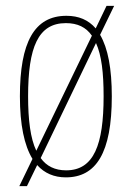

<svg xmlns="http://www.w3.org/2000/svg" viewBox="-20 -596 450 656"><path d="M91 -53 46 40H72L107 -32C132 -4 165 10 205 10C308 10 362 -73 362 -267C362 -361 349 -431 322 -477L370 -576H344L307 -499C282 -528 249 -542 207 -542C97 -542 48 -451 48 -267C48 -169 63 -99 91 -53ZM294 -474 104 -81C84 -123 76 -186 76 -267C76 -434 110 -517 205 -517C245 -517 274 -503 294 -474ZM206 -14C168 -14 139 -28 119 -56L308 -449C327 -407 334 -347 334 -267C334 -102 301 -14 206 -14Z"/></svg>

Font: Noto Serif Devanagari ExtraCondensed Thin
Style: Regular
Weight: 100
Width: 2
Designer: Universal Thirst, Indian Type Foundry and the Monotype Design Team
Foundry: Monotype Imaging Inc.
Version: Version 2.004